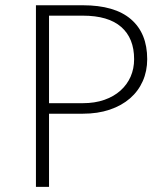

<svg xmlns="http://www.w3.org/2000/svg" viewBox="-20 -728 634 748"><path d="M171 -285V0H120V-707.5H302.5Q427 -707.5 490.2 -653Q553.5 -598.5 553.5 -497.5Q553.5 -451 536.2 -412Q519 -373 486.5 -344.8Q454 -316.5 407.5 -300.8Q361 -285 302.5 -285ZM171 -326H302.5Q349.5 -326 386.5 -339Q423.5 -352 449.2 -375Q475 -398 488.8 -429.2Q502.5 -460.5 502.5 -497.5Q502.5 -579 452.2 -623Q402 -667 302.5 -667H171Z"/></svg>

Font: Lato Light
Style: Regular
Weight: 300
Designer: Lukasz Dziedzic
Foundry: Lukasz Dziedzic
Version: Version 1.104; Western+Polish opensource